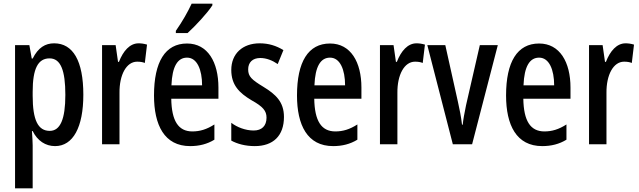

<svg xmlns="http://www.w3.org/2000/svg" viewBox="-20 -786 3483 1046"><path d="M275 -550C227 -550 188 -527 158 -467H153L140 -540H62V240H158V6C158 -14 156 -40 154 -72H158C184 -19 228 10 280 10C378 10 434 -93 434 -270C434 -454 378 -550 275 -550ZM250 -468C311 -468 336 -402 336 -269C336 -136 308 -73 251 -73C187 -73 158 -132 158 -264V-286C158 -412 187 -468 250 -468Z M735 -550C687 -550 651 -508 628 -449H623L610 -540H536V0H631V-280C630 -379 669 -450 727 -450C743 -450 757 -448 769 -443L781 -543C764 -548 750 -550 735 -550Z M1137 -757V-766H1024C1003 -721 975 -671 938 -618V-606H1002C1044 -644 1111 -716 1137 -757ZM999 -549C880 -549 819 -449 819 -266C819 -105 875 10 1016 10C1065 10 1109 -1 1148 -25V-108C1106 -81 1069 -70 1028 -70C951 -70 915 -128 913 -248H1170V-309C1170 -447 1112 -549 999 -549ZM999 -472C1054 -472 1081 -406 1081 -321H914C918 -425 948 -472 999 -472Z M1527 -149C1527 -231 1482 -272 1415 -313C1351 -352 1332 -369 1332 -408C1332 -446 1356 -470 1398 -470C1431 -470 1464 -457 1493 -437L1524 -513C1485 -537 1443 -550 1395 -550C1301 -550 1240 -493 1240 -405C1240 -323 1283 -280 1350 -240C1413 -205 1432 -182 1432 -145C1432 -100 1406 -75 1362 -75C1317 -75 1271 -93 1240 -117V-20C1273 -2 1317 10 1368 10C1468 10 1527 -46 1527 -149Z M1778 -549C1659 -549 1598 -449 1598 -266C1598 -105 1654 10 1795 10C1844 10 1888 -1 1927 -25V-108C1885 -81 1848 -70 1807 -70C1730 -70 1694 -128 1692 -248H1949V-309C1949 -447 1891 -549 1778 -549ZM1778 -472C1833 -472 1860 -406 1860 -321H1693C1697 -425 1727 -472 1778 -472Z M2249 -550C2201 -550 2165 -508 2142 -449H2137L2124 -540H2050V0H2145V-280C2144 -379 2183 -450 2241 -450C2257 -450 2271 -448 2283 -443L2295 -543C2278 -548 2264 -550 2249 -550Z M2447 0H2552L2692 -540H2594L2519 -213C2510 -169 2503 -132 2501 -107H2497C2492 -150 2484 -190 2475 -230L2406 -540H2308Z M2917 -549C2798 -549 2737 -449 2737 -266C2737 -105 2793 10 2934 10C2983 10 3027 -1 3066 -25V-108C3024 -81 2987 -70 2946 -70C2869 -70 2833 -128 2831 -248H3088V-309C3088 -447 3030 -549 2917 -549ZM2917 -472C2972 -472 2999 -406 2999 -321H2832C2836 -425 2866 -472 2917 -472Z M3388 -550C3340 -550 3304 -508 3281 -449H3276L3263 -540H3189V0H3284V-280C3283 -379 3322 -450 3380 -450C3396 -450 3410 -448 3422 -443L3434 -543C3417 -548 3403 -550 3388 -550Z"/></svg>

Font: Noto Sans Arabic ExtCond Med
Style: Regular
Weight: 500
Width: 2
Designer: Monotype Design Team, Nadine Chahine, Nizar Qandah and Khaled Hosny
Foundry: Monotype Imaging Inc.
Version: Version 2.012